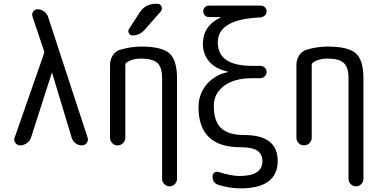

<svg xmlns="http://www.w3.org/2000/svg" viewBox="-20 -780 2040 1030"><path d="M87.9 0Q72.3 0 62.5 -13.7Q52.7 -27.3 58.6 -42L215.8 -492.2Q218.8 -500 215.8 -507.8L154.3 -691.4Q149.4 -705.1 158.2 -717.8Q167 -730.5 181.6 -730.5Q199.2 -730.5 215.3 -719.2Q231.4 -708 237.3 -691.4L450.2 -41Q455.1 -26.4 445.3 -13.2Q435.5 0 419.9 0Q400.4 0 384.8 -11.7Q369.1 -23.4 364.3 -42L259.8 -388.7Q259.8 -389.6 258.8 -389.6Q257.8 -389.6 257.8 -388.7L146.5 -42Q140.6 -23.4 123.5 -11.7Q106.4 0 87.9 0Z M570.3 -41V-432.6Q570.3 -460 584.5 -482.4Q598.6 -504.9 623 -512.7Q676.8 -529.3 735.4 -530.3Q848.6 -530.3 889.2 -493.7Q929.7 -457 929.7 -360.4V179.7Q929.7 195.3 918 207.5Q906.2 219.7 890.1 219.7Q874 219.7 861.8 208Q849.6 196.3 849.6 179.7V-360.4Q849.6 -418.9 824.2 -442.4Q798.8 -465.8 735.4 -465.8Q689.5 -465.8 659.2 -444.3Q652.3 -439.5 652.3 -429.7V-41Q652.3 -24.4 640.1 -12.2Q627.9 0 610.8 0Q593.8 0 582 -12.2Q570.3 -24.4 570.3 -41ZM823.2 -759.8Q839.8 -759.8 846.2 -745.6Q852.5 -731.4 841.8 -717.8L755.9 -620.1Q728.5 -589.8 690.4 -589.8Q677.7 -589.8 671.4 -602.1Q665 -614.3 671.9 -624L728.5 -711.9Q758.8 -759.8 817.4 -759.8Z M1269.5 9.8Q1044.9 9.8 1044.9 -205.1Q1044.9 -274.4 1087.9 -326.2Q1130.9 -377.9 1200.2 -392.6Q1201.2 -392.6 1201.2 -393.6Q1201.2 -395.5 1200.2 -396.5Q1136.7 -410.2 1102.5 -449.7Q1068.4 -489.3 1068.4 -544.9Q1068.4 -639.6 1160.2 -684.6Q1162.1 -684.6 1162.1 -686.5Q1162.1 -687.5 1161.1 -688.5H1100.6Q1087.9 -688.5 1079.1 -697.3Q1070.3 -706.1 1070.3 -719.2Q1070.3 -732.4 1079.1 -741.2Q1087.9 -750 1100.6 -750H1378.9Q1391.6 -750 1400.9 -741.2Q1410.2 -732.4 1410.2 -719.2Q1410.2 -706.1 1400.9 -697.3Q1391.6 -688.5 1378.9 -686.5Q1147.5 -677.7 1148.4 -551.8Q1148.4 -426.8 1332 -426.8H1376Q1389.6 -426.8 1399.9 -417.5Q1410.2 -408.2 1410.2 -394Q1410.2 -379.9 1399.9 -370.1Q1389.6 -360.4 1376 -360.4H1332Q1236.3 -360.4 1181.6 -319.3Q1127 -278.3 1127 -211.9Q1127 -129.9 1166 -92.8Q1205.1 -55.7 1290 -55.7Q1469.7 -55.7 1469.7 83Q1469.7 230.5 1269.5 230.5Q1213.9 230.5 1152.3 211.9Q1120.1 202.1 1120.1 166Q1120.1 154.3 1129.9 146.5Q1139.6 138.7 1152.3 142.6Q1220.7 164.1 1264.6 164.1Q1387.7 164.1 1387.7 85Q1387.7 46.9 1360.4 28.3Q1333 9.8 1269.5 9.8Z M1570.3 -41V-432.6Q1570.3 -460 1584.5 -482.4Q1598.6 -504.9 1623 -512.7Q1676.8 -529.3 1735.4 -530.3Q1848.6 -530.3 1889.2 -493.7Q1929.7 -457 1929.7 -360.4V179.7Q1929.7 195.3 1918 207.5Q1906.2 219.7 1890.1 219.7Q1874 219.7 1861.8 208Q1849.6 196.3 1849.6 179.7V-360.4Q1849.6 -418.9 1824.2 -442.4Q1798.8 -465.8 1735.4 -465.8Q1689.5 -465.8 1659.2 -444.3Q1652.3 -439.5 1652.3 -429.7V-41Q1652.3 -24.4 1640.1 -12.2Q1627.9 0 1610.8 0Q1593.8 0 1582 -12.2Q1570.3 -24.4 1570.3 -41Z"/></svg>

Font: Rounded Mgen+ 1mn regular
Style: Regular
Weight: 400
Designer: [Source Han Sans]
Ryoko NISHIZUKA  (kana & ideographs); Paul D. Hunt (Latin, Greek & Cyrillic); Wenlong ZHANG  (bopomofo
Version: Version 1.059.20150602